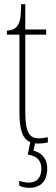

<svg xmlns="http://www.w3.org/2000/svg" viewBox="-20 -677 269 919"><path d="M167 10C178 10 194 8 209 5V-20C192 -17 181 -15 165 -15C123 -15 101 -40 101 -140V-511H201V-536H101V-657H81C80 -610 80 -575 63 -553C54 -540 38 -532 13 -530V-511H73V-141C73 -54 88 -12 125 3L113 63C155 69 178 90 178 130C178 176 154 197 117 197C105 197 89 194 72 189V212C89 219 104 222 120 222C175 222 206 189 206 130C206 76 173 52 140 44L148 9C154 10 160 10 167 10Z"/></svg>

Font: Noto Serif ExtraCondensed Thin
Style: Regular
Weight: 100
Width: 2
Designer: Monotype Design Team
Foundry: Monotype Imaging Inc.
Version: Version 2.013